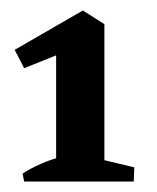

<svg xmlns="http://www.w3.org/2000/svg" viewBox="-20 -767 299 366"><path d="M87 -421V-712L179 -721V-421ZM26 -421 23 -436Q36 -445 57.5 -454.5Q79 -464 98 -468L96 -421ZM167 -421 169 -464 236 -448 235 -421ZM26 -637 8 -672 138 -747 148 -727 138 -682ZM130 -710 138 -747 179 -721Z"/></svg>

Font: Eczar SemiBold
Style: Regular
Weight: 600
Designer: Vaibhav Singh
Foundry: Rosetta Type Foundry
Version: Version 2.000